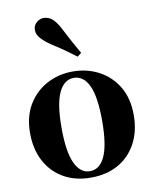

<svg xmlns="http://www.w3.org/2000/svg" viewBox="-96 -946 828 1034"><g transform="rotate(-10 318.5 -428.5)"><path d="M318 17Q232 17 168.5 -19.5Q105 -56 70 -122Q35 -188 35 -276Q35 -365 73 -429Q111 -493 175.5 -528Q240 -563 318 -563Q397 -563 461.5 -528.5Q526 -494 564 -430Q602 -366 602 -276Q602 -187 566.5 -121Q531 -55 467.5 -19Q404 17 318 17ZM318 -18Q372 -18 400.5 -81Q429 -144 429 -274Q429 -405 400.5 -466.5Q372 -528 318 -528Q265 -528 236 -466.5Q207 -405 207 -274Q207 -144 236 -81Q265 -18 318 -18ZM381 -654 359 -637Q335 -655 307.5 -675Q280 -695 230 -727Q196 -750 176.5 -772Q157 -794 157 -817Q157 -843 175 -858.5Q193 -874 213 -874Q239 -874 259 -858Q279 -842 298 -807Q328 -749 346.5 -715.5Q365 -682 381 -654Z"/></g></svg>

Font: Noto Serif JP ExtraLight Black
Style: Regular
Weight: 900
Version: Version 2.003-H1;hotconv 1.1.1;makeotfexe 2.6.0